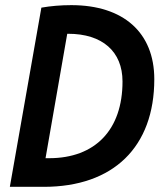

<svg xmlns="http://www.w3.org/2000/svg" viewBox="-20 -723 626 743"><path d="M18.1 0H149.4C418.9 0 577.1 -154.3 577.1 -416.5C577.1 -596.7 458 -703.1 255.9 -703.1C214.8 -703.1 175.8 -699.7 140.1 -693.4ZM156.2 -110.8 240.2 -592.3C241.2 -592.3 242.7 -592.3 243.7 -592.3C376 -592.3 454.1 -523.9 454.1 -407.7C454.1 -220.7 348.6 -110.8 169.9 -110.8Z"/></svg>

Font: Cascadia Code SemiBold
Style: Italic
Weight: 600
Italic angle: -10°
Monospace: yes
Designer: Aaron Bell
Foundry: Saja Typeworks
Version: Version 2404.023